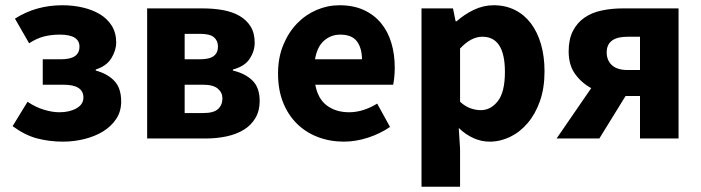

<svg xmlns="http://www.w3.org/2000/svg" viewBox="-20 -528 2671 732"><path d="M220 12Q169 12 122.5 0Q76 -12 28 -47L85 -140Q116 -119 148 -109.5Q180 -100 206 -100Q245 -100 271.5 -115Q298 -130 298 -156Q298 -205 222 -205H143V-302H213Q283 -302 283 -350Q283 -396 208 -396Q176 -396 148 -389Q120 -382 91 -363L37 -457Q78 -483 123 -495.5Q168 -508 218 -508Q258 -508 295 -499.5Q332 -491 360.5 -474Q389 -457 406 -430Q423 -403 423 -366Q423 -336 404.5 -306Q386 -276 345 -263V-259Q390 -247 416 -219.5Q442 -192 442 -141Q442 -103 423 -74.5Q404 -46 373 -27Q342 -8 302 2Q262 12 220 12Z M541 0V-496H752Q794 -496 830 -489.5Q866 -483 893 -467.5Q920 -452 935.5 -427Q951 -402 951 -365Q951 -333 932 -304Q913 -275 868 -263V-259Q915 -248 942.5 -221Q970 -194 970 -143Q970 -105 953.5 -77.5Q937 -50 909 -33Q881 -16 843.5 -8Q806 0 764 0ZM684 -302H742Q779 -302 795 -314.5Q811 -327 811 -350Q811 -373 795.5 -386Q780 -399 743 -399H684ZM684 -97H755Q795 -97 811.5 -112.5Q828 -128 828 -153Q828 -175 810.5 -190Q793 -205 754 -205H684Z M1291 12Q1238 12 1192 -5.5Q1146 -23 1112 -56.5Q1078 -90 1059 -138Q1040 -186 1040 -248Q1040 -308 1060 -356.5Q1080 -405 1112.5 -438.5Q1145 -472 1187 -490Q1229 -508 1274 -508Q1327 -508 1366.5 -490Q1406 -472 1432.5 -440Q1459 -408 1472 -364.5Q1485 -321 1485 -270Q1485 -250 1483 -232Q1481 -214 1479 -205H1182Q1192 -151 1226.5 -125.5Q1261 -100 1311 -100Q1364 -100 1418 -133L1467 -44Q1429 -18 1382.5 -3Q1336 12 1291 12ZM1181 -302H1360Q1360 -344 1341 -370Q1322 -396 1277 -396Q1242 -396 1215.5 -373Q1189 -350 1181 -302Z M1587 184V-496H1707L1717 -447H1721Q1750 -473 1786.5 -490.5Q1823 -508 1862 -508Q1907 -508 1943 -490Q1979 -472 2004 -439Q2029 -406 2042.5 -359.5Q2056 -313 2056 -256Q2056 -192 2038.5 -142.5Q2021 -93 1991.5 -58.5Q1962 -24 1924.5 -6Q1887 12 1847 12Q1815 12 1785 -1.5Q1755 -15 1729 -40L1734 39V184ZM1813 -108Q1851 -108 1878 -142.5Q1905 -177 1905 -254Q1905 -388 1819 -388Q1776 -388 1734 -343V-140Q1754 -122 1774 -115Q1794 -108 1813 -108Z M2420 0V-162H2365L2265 0H2102L2234 -192Q2197 -212 2172.5 -246Q2148 -280 2148 -332Q2148 -378 2164 -409.5Q2180 -441 2208 -460.5Q2236 -480 2274 -488Q2312 -496 2355 -496H2567V0ZM2373 -261H2420V-388H2373Q2293 -388 2293 -328Q2293 -298 2313 -279.5Q2333 -261 2373 -261Z"/></svg>

Font: Giro Regular
Style: Bold
Weight: 700
Designer: Paul D. Hunt
Foundry: Adobe Systems Incorporated
Version: Version 1.000;PS 1.0;hotconv 1.0.88;makeotf.lib2.5.647800